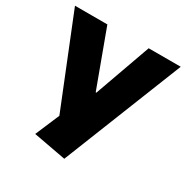

<svg xmlns="http://www.w3.org/2000/svg" viewBox="-166 -684 996 1022"><g transform="rotate(30 331.5 -173.0)"><path d="M164 157 227 9 6 -540H205L332 -196H336L459 -540H656L364 194Z"/></g></svg>

Font: Pathway Extreme 8pt Thin 12pt ExtraBold
Style: Regular
Weight: 800
Version: Version 1.001;gftools[0.9.26]